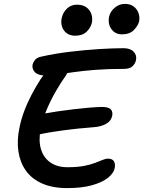

<svg xmlns="http://www.w3.org/2000/svg" viewBox="-20 -957 734 984"><path d="M325 7Q249 7 196 -16.5Q143 -40 113 -82Q83 -124 74.5 -180Q66 -236 79 -299Q87 -341 103 -384.5Q119 -428 141 -470Q163 -512 188 -551Q211 -585 238 -607.5Q265 -630 295 -630Q308 -630 317 -623Q326 -616 328 -603.5Q330 -591 319 -572Q294 -537 268 -492.5Q242 -448 220.5 -398Q199 -348 188 -293Q177 -236 190 -192.5Q203 -149 238 -124.5Q273 -100 326 -100Q375 -100 409.5 -106.5Q444 -113 467 -122Q490 -131 506 -137.5Q522 -144 533 -144Q555 -144 563.5 -131Q572 -118 568 -97Q563 -69 533 -45.5Q503 -22 451 -7.5Q399 7 325 7ZM176 -267Q153 -262 142 -268Q131 -274 128.5 -287.5Q126 -301 129 -316Q134 -337 155 -353Q176 -369 207 -375Q240 -381 277 -386.5Q314 -392 352.5 -396.5Q391 -401 429 -404.5Q467 -408 501 -409Q536 -409 547.5 -397Q559 -385 555 -363Q548 -334 520.5 -320.5Q493 -307 459 -305Q419 -302 380 -298Q341 -294 304 -289Q267 -284 234.5 -278.5Q202 -273 176 -267ZM213 -570Q176 -570 159.5 -586.5Q143 -603 147 -626Q150 -638 159 -649.5Q168 -661 188 -666Q258 -682 336.5 -691.5Q415 -701 487.5 -705.5Q560 -710 613 -710Q648 -710 665 -692Q682 -674 677 -649Q673 -630 658.5 -617Q644 -604 617 -604Q533 -604 468.5 -599Q404 -594 356 -587Q308 -580 272.5 -575Q237 -570 213 -570ZM605 -781Q571 -781 551.5 -807Q532 -833 539 -871Q545 -898 568 -917.5Q591 -937 620 -937Q648 -937 665.5 -923.5Q683 -910 690 -889.5Q697 -869 693 -848Q688 -826 666.5 -803.5Q645 -781 605 -781ZM365 -774Q340 -774 323 -786Q306 -798 298.5 -819Q291 -840 296 -863Q302 -893 323 -913Q344 -933 374 -933Q405 -933 423.5 -919Q442 -905 448.5 -884Q455 -863 451 -841Q445 -815 424 -794.5Q403 -774 365 -774Z"/></svg>

Font: Shantell Sans Medium
Style: Italic
Weight: 500
Italic angle: -11°
Designer: Stephen Nixon, Anya Danilova, Shantell Martin
Foundry: Arrow Type
Version: Version 1.011;[c5ecc13dd]